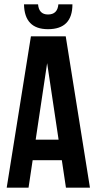

<svg xmlns="http://www.w3.org/2000/svg" viewBox="-20 -868 447 888"><path d="M396 0H285L266 -127H131L112 0H11L123 -700H284ZM145 -222H251L198 -576ZM315 -848Q315 -733 202 -733Q93 -733 91 -848H156Q160 -801 202 -801Q246 -801 250 -848Z"/></svg>

Font: Adderley Bold
Style: Regular
Weight: 700
Designer: gorohovskiy
Version: Version 1.003 November 13, 2017